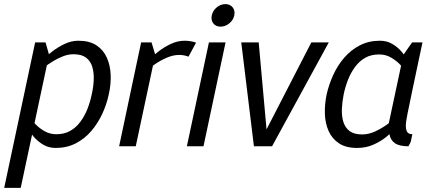

<svg xmlns="http://www.w3.org/2000/svg" viewBox="-47 -704 2107 924"><path d="M189.2 -440 52.7 200H-26.8L107.2 -430ZM189.2 -440 107.2 -430 122.2 -500H172.2ZM127.7 -346.7 102.7 -355Q102.7 -355 115.3 -370.5Q128 -386 150.4 -408.8Q172.8 -431.5 201.8 -454.2Q230.7 -477 263.8 -492.5Q296.8 -508 329.8 -508L306.7 -443Q281.7 -443 256.5 -433.2Q231.3 -423.3 208.1 -409.3Q184.8 -395.3 167 -380.8Q149.2 -366.3 138.4 -356.5Q127.7 -346.7 127.7 -346.7ZM86.2 -153.3Q86.2 -153.3 96.2 -138.8Q106.2 -124.3 124.2 -105.7Q142.2 -87 167.8 -72.5Q193.5 -58 224 -58L220.8 8Q187.8 8 161.4 -7.5Q135 -23 115.4 -45.8Q95.8 -68.5 83.2 -91.2Q70.7 -114 64.2 -129.5Q57.8 -145 57.8 -145ZM224 -58Q262.8 -58 291.3 -74.3Q319.8 -90.7 340.4 -118.8Q361 -146.8 374.2 -180.8Q387.3 -214.8 394.5 -250Q402.7 -285.3 404.1 -319.8Q405.5 -354.2 397.1 -382.2Q388.7 -410.3 367.1 -426.7Q345.5 -443 306.7 -443L329.8 -508Q383.5 -508 416.9 -486Q450.3 -464 467 -427Q483.7 -390 485.6 -344Q487.5 -298 476.5 -250Q466.5 -202 445.1 -156Q423.7 -110 391.9 -73Q360.2 -36 317.3 -14Q274.5 8 220.8 8Z M815.2 -439.7 840 -508ZM617.3 -430 700.2 -440 606.3 0H526.3ZM860.2 -431.3Q850.3 -435.2 839.1 -437.4Q827.8 -439.7 815.2 -439.7L840 -508Q856 -508 870.2 -505.6Q884.5 -503.2 896.5 -498.8ZM700.2 -440 617.3 -430 632.3 -500H682.3ZM638 -346.7 613.8 -355Q613.8 -355 626.5 -370.5Q639.2 -386 661.6 -408.8Q684 -431.5 712.9 -454.2Q741.8 -477 774.9 -492.5Q808 -508 841 -508L816.2 -439.7Q785.7 -439.7 754 -425.7Q722.3 -411.7 696.2 -393.2Q670 -374.7 654 -360.7Q638 -346.7 638 -346.7Z M852.3 0 958.5 -500H1038.5L932.3 0ZM1014.5 -575.8Q991.7 -575.8 979.5 -591.5Q967.3 -607.2 972.2 -630Q977 -652.7 995.8 -668.4Q1014.7 -684.2 1037.5 -684.2Q1060.2 -684.2 1072.8 -668.4Q1085.3 -652.7 1080.5 -630Q1075.7 -607.2 1056.4 -591.5Q1037.2 -575.8 1014.5 -575.8Z M1198 -500 1235.7 -81.3 1451.3 -500H1535.3L1262.3 0H1175L1114 -500Z M1918.7 0Q1874.7 0 1853.4 -15Q1832.2 -30 1827.5 -57Q1822.8 -84 1828.1 -119.5Q1833.3 -155 1842.3 -196L1854.2 -250H1933.3L1922.3 -196Q1913.5 -156 1908.4 -124.6Q1903.3 -93.2 1909.4 -75.6Q1915.5 -58 1937.5 -58L1929.5 -20.8ZM1894.3 -440 1971.3 -430 1897.5 -80 1814.3 -65ZM1894.3 -440 1936.3 -500H1986.3L1971.3 -430ZM1874.7 -153.3 1899.7 -145Q1899.7 -145 1889.6 -129.5Q1879.5 -114 1860.1 -91.2Q1840.7 -68.5 1812.8 -45.8Q1784.8 -23 1749.2 -7.5Q1713.7 8 1671.7 8L1695.8 -57Q1727.2 -57 1758.5 -71.5Q1789.8 -86 1816.2 -105.2Q1842.5 -124.3 1858.6 -138.8Q1874.7 -153.3 1874.7 -153.3ZM1915.3 -346.7Q1915.3 -346.7 1905.3 -361.2Q1895.3 -375.7 1877.3 -394.3Q1859.3 -413 1834.1 -427.5Q1808.8 -442 1777.5 -442L1781.7 -508Q1814.7 -508 1841.1 -492.5Q1867.5 -477 1886.6 -454.2Q1905.7 -431.5 1918.3 -408.8Q1931 -386 1937.3 -370.5Q1943.7 -355 1943.7 -355ZM1777.5 -442Q1738.7 -442 1710.2 -425.7Q1681.7 -409.3 1661.2 -381.2Q1640.7 -353.2 1627.5 -319.2Q1614.3 -285.3 1607 -250Q1599.8 -214.7 1598.3 -180.2Q1596.8 -145.8 1605.3 -117.8Q1613.8 -89.7 1635.4 -73.3Q1657 -57 1695.8 -57L1671.7 8Q1618 8 1584.7 -14Q1551.3 -36 1534.7 -73Q1518 -110 1516.5 -156Q1515 -202 1525 -250Q1536 -298 1557 -344Q1578 -390 1610.2 -427Q1642.3 -464 1685.2 -486Q1728 -508 1781.7 -508Z"/></svg>

Font: Epunda Sans Light
Style: Italic
Weight: 300
Italic angle: -12.0243°
Designer: Simon Atzbach
Foundry: typofactur
Version: Version 2.204